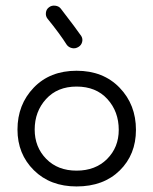

<svg xmlns="http://www.w3.org/2000/svg" viewBox="-20 -660 552 692"><path d="M256 12Q161 12 102 -46.5Q43 -105 43 -193Q43 -283 101.5 -344Q160 -405 256 -405Q352 -405 411 -344Q470 -283 470 -192Q470 -103 411.5 -45.5Q353 12 256 12ZM408 -192Q408 -258 367 -303Q326 -348 256 -348Q187 -348 146 -303Q105 -258 105 -193Q105 -130 146.5 -87.5Q188 -45 256 -45Q324 -45 366 -87Q408 -129 408 -192ZM263 -491Q252 -484 240 -486.5Q228 -489 221 -498Q195 -539 151 -593Q144 -602 145.5 -614.5Q147 -627 157 -634Q166 -641 179 -639.5Q192 -638 199 -629Q256 -555 273 -530Q279 -520 276 -508.5Q273 -497 263 -491Z"/></svg>

Font: Hoogli Medium
Style: Regular
Weight: 500
Designer: Anand Singh Naorem
Foundry: Brand New Type
Version: Version 1.00 b007